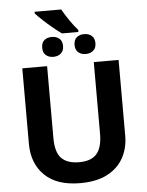

<svg xmlns="http://www.w3.org/2000/svg" viewBox="-66 -1102 889 1164"><g transform="rotate(-5 378.0 -519.5)"><path d="M671 -714V-252Q671 -178 638.5 -118.5Q606 -59 540.5 -24.5Q475 10 375 10Q233 10 159 -62.5Q85 -135 85 -254V-714H236V-277Q236 -189 272 -153Q308 -117 379 -117Q453 -117 486.5 -156Q520 -195 520 -278V-714ZM351 -1049Q370 -1015 394 -980Q418 -945 443 -917V-904H343Q319 -921 290 -945Q261 -969 234 -994Q207 -1019 189 -1039V-1049ZM279 -888Q307 -888 325 -873Q343 -858 343 -827Q343 -798 325 -782.5Q307 -767 279 -767Q251 -767 233.5 -782.5Q216 -798 216 -827Q216 -858 233.5 -873Q251 -888 279 -888ZM476 -888Q504 -888 522 -873Q540 -858 540 -827Q540 -798 522 -782.5Q504 -767 476 -767Q448 -767 430.5 -782.5Q413 -798 413 -827Q413 -858 430.5 -873Q448 -888 476 -888Z"/></g></svg>

Font: Noto Sans IKEA
Style: Bold
Weight: 600
Designer: Monotype Design Team
Foundry: Monotype Imaging Inc.
Version: Version 2.001